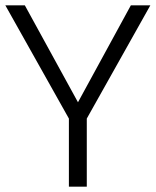

<svg xmlns="http://www.w3.org/2000/svg" viewBox="-22 -699 583 719"><path d="M236 -255 -2 -679H71L270 -316L468 -679H541L303 -255V0H236Z"/></svg>

Font: Pavanam
Style: Regular
Weight: 400
Designer: Tharique Azeez
Foundry: Tharique Azeez
Version: Version 1.86; ttfautohint (v1.3) -l 8 -r 50 -G 200 -x 14 -D 